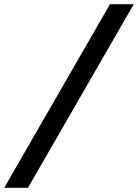

<svg xmlns="http://www.w3.org/2000/svg" viewBox="-73 -819 656 913"><path d="M60 74H-53L450 -799H563Z"/></svg>

Font: Application Medium
Style: Italic
Weight: 500
Italic angle: -12°
Designer: Wei Huang
Foundry: Wei Huang
Version: Version 0.012